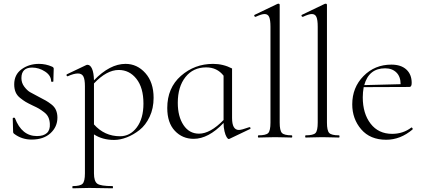

<svg xmlns="http://www.w3.org/2000/svg" viewBox="-20 -745 2296 1040"><path d="M96 -322Q96 -296 111.5 -275.5Q127 -255 142.5 -246Q158 -237 189 -221Q214 -208 227.5 -200.5Q241 -193 258.5 -179.5Q276 -166 283.5 -148Q291 -130 291 -108Q291 -58 253.5 -23.5Q216 11 151 11Q98 11 57 -20Q51 -24 51 -32L49 -104Q49 -107 54.5 -107.5Q60 -108 61 -105Q98 -8 180 -8Q216 -8 234 -24.5Q252 -41 250 -74Q249 -94 242 -109.5Q235 -125 218.5 -137.5Q202 -150 191 -156.5Q180 -163 156 -174Q131 -186 118.5 -193.5Q106 -201 89 -214.5Q72 -228 64.5 -246Q57 -264 57 -288Q57 -341 97 -370Q137 -399 191 -399Q228 -399 262 -384Q271 -380 271 -373Q271 -364 270 -341Q269 -318 269 -304Q269 -302 263 -302Q257 -302 257 -304Q257 -336 224 -357.5Q191 -379 154 -379Q96 -379 96 -322Z M660 -399Q723 -399 767.5 -349Q812 -299 812 -215Q812 -158 790.5 -112.5Q769 -67 736 -41Q703 -15 667 -1Q631 13 598 13Q535 13 489 -17V194Q489 237 507 250Q525 263 589 263Q592 263 592 269Q592 275 589 275Q573 275 531 274Q489 273 464 273Q446 273 415.5 274Q385 275 374 275Q372 275 372 269Q372 263 374 263Q415 263 427.5 250Q440 237 440 194V-278Q440 -315 431.5 -331Q423 -347 402 -347Q380 -347 347 -332Q345 -331 342.5 -333.5Q340 -336 340 -338.5Q340 -341 343 -343L446 -392Q450 -394 454 -394Q469 -394 478.5 -372.5Q488 -351 489 -310Q575 -399 660 -399ZM630 -7Q685 -7 721 -55Q757 -103 757 -184Q757 -270 719 -318Q681 -366 623 -366Q558 -366 489 -293V-71Q546 -7 630 -7Z M1330 -56Q1333 -57 1335 -55Q1337 -53 1337 -50Q1337 -47 1334 -46L1223 7Q1221 8 1219 8Q1214 8 1207.5 -2.5Q1201 -13 1196 -34Q1191 -55 1191 -79Q1109 7 1029 7Q968 7 927 -36.5Q886 -80 886 -160Q886 -269 960 -334Q1034 -399 1134 -399Q1189 -399 1237 -374V-106Q1237 -41 1274 -41Q1288 -41 1330 -56ZM1058 -21Q1119 -21 1191 -95V-335Q1156 -380 1097 -380Q1026 -380 984.5 -327.5Q943 -275 943 -188Q943 -114 974 -67.5Q1005 -21 1058 -21Z M1380 0Q1377 0 1377 -6Q1377 -12 1380 -12Q1421 -12 1433 -24.5Q1445 -37 1445 -81V-600Q1445 -637 1438 -653Q1431 -669 1413 -669Q1397 -669 1365 -654Q1362 -653 1359.5 -655.5Q1357 -658 1357 -661Q1357 -664 1360 -665L1483 -724Q1485 -725 1488 -725Q1495 -725 1495 -718V-81Q1495 -38 1507 -25Q1519 -12 1560 -12Q1563 -12 1563 -6Q1563 0 1560 0Q1550 0 1519.5 -1Q1489 -2 1470 -2Q1452 -2 1421 -1Q1390 0 1380 0Z M1636 0Q1633 0 1633 -6Q1633 -12 1636 -12Q1677 -12 1689 -24.5Q1701 -37 1701 -81V-600Q1701 -637 1694 -653Q1687 -669 1669 -669Q1653 -669 1621 -654Q1618 -653 1615.5 -655.5Q1613 -658 1613 -661Q1613 -664 1616 -665L1739 -724Q1741 -725 1744 -725Q1751 -725 1751 -718V-81Q1751 -38 1763 -25Q1775 -12 1816 -12Q1819 -12 1819 -6Q1819 0 1816 0Q1806 0 1775.5 -1Q1745 -2 1726 -2Q1708 -2 1677 -1Q1646 0 1636 0Z M2208 -54Q2210 -56 2213.5 -51.5Q2217 -47 2215 -44Q2149 12 2072 12Q1985 12 1936.5 -44.5Q1888 -101 1888 -180Q1888 -271 1949 -333Q2010 -395 2100 -395Q2152 -395 2181 -368.5Q2210 -342 2210 -296Q2210 -274 2198 -274L1950 -273Q1945 -245 1945 -218Q1945 -130 1987.5 -75Q2030 -20 2104 -20Q2163 -20 2208 -54ZM2066 -375Q1978 -375 1953 -284L2150 -289Q2150 -330 2127 -352.5Q2104 -375 2066 -375Z"/></svg>

Font: t
Style: Regular
Weight: 300
Designer: Christian Thalmann (Catharsis Fonts)
Version: Version 1.000;PS 002.000;hotconv 1.0.88;makeotf.lib2.5.64775